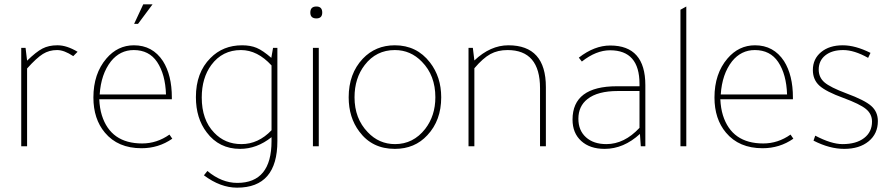

<svg xmlns="http://www.w3.org/2000/svg" viewBox="-20 -675 4119 886"><path d="M338 -436 318 -416Q276 -444 244 -444H243Q207 -444 178 -426Q149 -408 105 -359V0H78V-454H98L105 -395Q147 -436 176 -451Q205 -466 244 -466H246Q288 -466 338 -436Z M684 -655 617 -565H599L641 -655ZM773 -217H438Q440 -175 450 -143Q491 -13 636 -13Q704 -13 762 -54L775 -35Q712 9 633 9Q524 9 464 -63Q411 -126 411 -225Q411 -335 471 -405Q523 -466 598 -466Q684 -466 732 -393Q773 -328 773 -225ZM440 -239H746Q743 -332 705 -389Q668 -444 597 -444Q534 -444 492 -392Q446 -333 440 -239Z M1232 -408 1240 -454H1260V-24Q1260 191 1074 191Q997 191 921 134L937 114Q1003 169 1075 169Q1233 169 1233 -24V-42Q1165 12 1088 12Q991 12 934 -64Q884 -129 884 -227Q884 -340 951 -407Q1009 -466 1097 -466Q1136 -466 1164.5 -454Q1193 -442 1232 -408ZM1233 -74V-373Q1168 -444 1092 -444Q1006 -444 955 -375Q911 -315 911 -225Q911 -122 968 -63Q1018 -10 1094 -10Q1172 -10 1233 -74Z M1451 -454V0H1424V-454ZM1412 -617Q1412 -645 1440 -645Q1467 -645 1467 -617Q1467 -590 1440 -590Q1412 -590 1412 -617Z M2016 -226Q2016 -119 1952 -51Q1894 12 1802 12Q1697 12 1638 -68Q1589 -133 1589 -226Q1589 -335 1654 -404Q1713 -466 1802 -466Q1903 -466 1964 -387Q2016 -320 2016 -226ZM1616 -226Q1616 -128 1677 -65Q1729 -10 1803 -10Q1887 -10 1942 -80Q1989 -141 1989 -226Q1989 -327 1927 -390Q1875 -444 1802 -444Q1716 -444 1663 -375Q1616 -314 1616 -226Z M2499 0H2472V-268Q2472 -444 2322 -444Q2277 -444 2243 -425.5Q2209 -407 2169 -360V0H2142V-454H2162L2169 -396Q2243 -466 2326 -466Q2499 -466 2499 -273Z M2958 0H2937L2933 -57Q2858 12 2770 12Q2702 12 2662 -24.5Q2622 -61 2622 -123Q2622 -277 2827 -277H2931V-288Q2931 -443 2795 -443Q2731 -443 2665 -391L2651 -409Q2723 -465 2796 -465Q2958 -465 2958 -282ZM2931 -255H2831Q2738 -255 2691 -218Q2649 -185 2649 -127Q2649 -73 2684 -41.5Q2719 -10 2778 -10Q2861 -10 2931 -85Z M3147 -645V0H3120V-630Z M3639 -217H3304Q3306 -175 3316 -143Q3357 -13 3502 -13Q3570 -13 3628 -54L3641 -35Q3578 9 3499 9Q3390 9 3330 -63Q3277 -126 3277 -225Q3277 -335 3337 -405Q3389 -466 3464 -466Q3550 -466 3598 -393Q3639 -328 3639 -225ZM3306 -239H3612Q3609 -332 3571 -389Q3534 -444 3463 -444Q3400 -444 3358 -392Q3312 -333 3306 -239Z M3986 -408Q3922 -444 3871 -444Q3819 -444 3788.5 -419.5Q3758 -395 3758 -354Q3758 -318 3784.5 -295Q3811 -272 3886 -244Q3970 -213 4000.5 -186Q4031 -159 4031 -116Q4031 -58 3988.5 -23Q3946 12 3876 12Q3808 12 3734 -26L3742 -49Q3816 -10 3868 -10Q3931 -10 3967.5 -38Q4004 -66 4004 -114Q4004 -149 3976 -172Q3948 -195 3872 -223Q3792 -252 3761.5 -279.5Q3731 -307 3731 -352Q3731 -403 3769 -434.5Q3807 -466 3869 -466Q3927 -466 3997 -431Z"/></svg>

Font: Tajawal ExtraLight
Style: Regular
Weight: 275
Designer: Boutros Fonts
Foundry: Created by Boutros International 2017
Version: Version 1.700